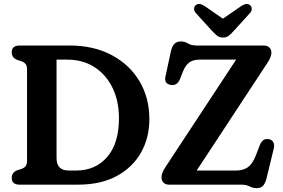

<svg xmlns="http://www.w3.org/2000/svg" viewBox="-20 -929 1425 966"><path d="M39 -34.5Q39 -60.5 65.5 -72L87.5 -79Q101.5 -84 108.8 -93Q116 -102 116 -119.5V-580.5Q116 -598 108.8 -607Q101.5 -616 87.5 -621L65.5 -628Q39 -639.5 39 -665.5Q39 -700 78.5 -700H330.5Q451 -700 541.2 -652.2Q631.5 -604.5 681.5 -520.8Q731.5 -437 731.5 -329.5Q731.5 -235.5 689.2 -161Q647 -86.5 567 -43.2Q487 0 373.5 0H78.5Q39 0 39 -34.5ZM362 -71Q461 -71 519.8 -139.8Q578.5 -208.5 578.5 -333.5Q578.5 -420.5 546.2 -487Q514 -553.5 455.5 -591.2Q397 -629 318 -629H264.5V-133.5Q264.5 -71 326 -71ZM1325 -612 969.5 -71H1166.5Q1203 -71 1226.2 -87Q1249.5 -103 1266.5 -145L1289 -203Q1297 -220 1308 -225.8Q1319 -231.5 1334 -228.5Q1349 -225.5 1355.5 -212.5Q1362 -199.5 1357 -180L1321 -31.5Q1314 -6 1303.2 5.8Q1292.5 17.5 1271 17.5Q1252 17.5 1235.8 8.8Q1219.5 0 1193 0H831Q812.5 0 802.5 -10.2Q792.5 -20.5 792.5 -37.5Q792.5 -49 798 -62Q803.5 -75 813.5 -90L1168 -629H985Q953 -629 933.8 -615.8Q914.5 -602.5 901.5 -571.5L885.5 -531Q877.5 -512 865.2 -505.5Q853 -499 838 -502Q805 -508 812.5 -544L840 -671.5Q850.5 -720.5 889 -720.5Q909.5 -720.5 926 -710.2Q942.5 -700 970 -700H1306.5Q1325 -700 1335.2 -690Q1345.5 -680 1345.5 -664Q1345.5 -643 1325 -612ZM1157 -774.5Q1143 -759 1131.2 -749.5Q1119.5 -740 1102 -740Q1084 -740 1072.2 -749.5Q1060.5 -759 1046 -774.5L966.5 -862Q955.5 -874 956.5 -885.2Q957.5 -896.5 964 -902.5Q981 -917 1009 -899L1101.5 -835L1194.5 -899Q1222.5 -917 1239 -902.5Q1245.5 -896.5 1246.5 -885.2Q1247.5 -874 1236.5 -862Z"/></svg>

Font: Fraunces 72pt S100 SemiBold
Style: Regular
Weight: 600
Version: Version 1.000; ttfautohint (v1.8.3)